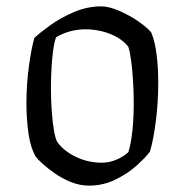

<svg xmlns="http://www.w3.org/2000/svg" viewBox="-20 -583 580 603"><path d="M260 0Q231 0 203.5 -11Q176 -22 153 -38Q130 -54 114 -68.5Q98 -83 93 -90Q76 -118 69.5 -163.5Q63 -209 63 -258Q63 -319 71 -376.5Q79 -434 88 -464Q105 -480 137.5 -503.5Q170 -527 212 -545Q254 -563 298 -563Q322 -563 354.5 -549Q387 -535 415 -515.5Q443 -496 455 -481Q467 -452 472 -410.5Q477 -369 477 -324Q477 -262 469.5 -203Q462 -144 451 -107Q437 -88 408.5 -62.5Q380 -37 341.5 -18.5Q303 0 260 0ZM301 -72Q323 -72 345.5 -81.5Q368 -91 383 -105Q391 -129 395.5 -170Q400 -211 400 -256Q400 -313 395 -364.5Q390 -416 383 -436Q364 -461 327 -476Q290 -491 246 -491Q197 -490 156 -466Q148 -444 144 -399Q140 -354 140 -305Q140 -269 142.5 -234Q145 -199 149.5 -173Q154 -147 160 -137Q181 -108 219 -90Q257 -72 301 -72Z"/></svg>

Font: Texturina 72pt
Style: Regular
Weight: 400
Designer: Guillermo Torres Carreño
Foundry: Omnibus-Type
Version: Version 1.002; ttfautohint (v1.8.3)